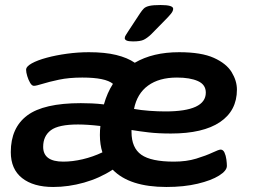

<svg xmlns="http://www.w3.org/2000/svg" viewBox="-20 -738 1020 765"><path d="M192 7Q113 7 68 -28.5Q23 -64 23 -132Q23 -229 88.5 -278Q154 -327 302 -327Q323 -327 346 -326Q369 -325 394 -322Q407 -368 430 -404Q400 -429 308 -429Q255 -429 215 -420.5Q175 -412 149.5 -404Q124 -396 115 -396Q107 -396 100 -408Q93 -420 88.5 -435Q84 -450 84 -460Q84 -473 106.5 -485.5Q129 -498 166 -508Q203 -518 247 -524Q291 -530 334 -530Q398 -530 443 -519Q488 -508 517 -488Q553 -509 597 -519.5Q641 -530 694 -530Q782 -530 832 -507.5Q882 -485 903 -450.5Q924 -416 924 -381Q924 -297 856.5 -251.5Q789 -206 661 -206Q610 -206 572 -210.5Q534 -215 504 -220Q504 -217 504 -212Q504 -149 543 -121.5Q582 -94 673 -94Q723 -94 762 -106Q801 -118 826.5 -130Q852 -142 859 -142Q869 -142 874.5 -130Q880 -118 882 -102.5Q884 -87 884 -77Q884 -58 853 -38.5Q822 -19 767.5 -6Q713 7 643 7Q496 7 429 -62Q377 -28 315 -10.5Q253 7 192 7ZM639 -294Q800 -294 800 -369Q800 -401 768.5 -415Q737 -429 685 -429Q614 -429 570 -397Q526 -365 514 -304Q541 -299 575 -296.5Q609 -294 639 -294ZM152 -153Q152 -94 232 -94Q269 -94 309.5 -103.5Q350 -113 388 -131Q378 -162 378 -200Q378 -219 380 -236Q329 -242 291 -242Q213 -242 182.5 -219Q152 -196 152 -153ZM510 -573Q492 -573 484.5 -576.5Q477 -580 477 -586Q477 -592 481.5 -598.5Q486 -605 492 -615L538 -685Q546 -697 553 -704Q560 -711 575 -714.5Q590 -718 620 -718Q670 -718 670 -703Q670 -694 661 -683Q652 -672 637 -657L582 -601Q566 -586 552.5 -579.5Q539 -573 510 -573Z"/></svg>

Font: Asap Expanded Expanded SemiBold
Style: Italic
Weight: 600
Width: 7
Italic angle: -6°
Designer: Pablo Cosgaya
Foundry: Omnibus-Type
Version: Version 3.001; ttfautohint (v1.8.4.7-5d5b)